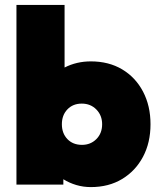

<svg xmlns="http://www.w3.org/2000/svg" viewBox="-20 -752 650 782"><path d="M47 0V-732H243V-477Q292 -502 350 -502Q423 -502 477.5 -469.5Q532 -437 562.5 -379Q593 -321 593 -246Q593 -171 562.5 -113.5Q532 -56 477.5 -23Q423 10 350 10Q319 10 290.5 1.5Q262 -7 238 -22V0ZM314 -162Q349 -162 372.5 -185.5Q396 -209 396 -246Q396 -282 372.5 -306Q349 -330 313 -330Q277 -330 254.5 -306.5Q232 -283 232 -246Q232 -209 254.5 -185.5Q277 -162 314 -162Z"/></svg>

Font: Outfit Black
Style: Regular
Weight: 900
Designer: Rodrigo Fuenzalida
Foundry: fragTYPE
Version: Version 1.100; ttfautohint (v1.8.4.7-5d5b)